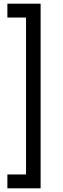

<svg xmlns="http://www.w3.org/2000/svg" viewBox="-20 -800 340 1040"><path d="M121 -705H20V-780H200V220H20V145H121Z"/></svg>

Font: Venryn Sans
Style: Regular
Weight: 400
Designer: Owen Earl, indestructible type* (font) & Cristiano Sobral (main changes)
Version: Version 3.600; ttfautohint (v1.8.3)